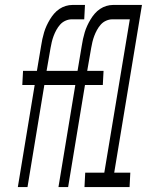

<svg xmlns="http://www.w3.org/2000/svg" viewBox="-20 -755 640 775"><path d="M91 0H52L120 -412H70L73 -469H129L146 -570Q148 -584 151 -597.5Q154 -611 158 -624.5Q162 -638 168 -651Q174 -664 181.5 -676.5Q189 -689 198.5 -700Q208 -711 220 -719Q232 -727 245.5 -731Q259 -735 272 -735H323L320 -677H269Q257 -677 244.5 -671.5Q232 -666 223 -656Q214 -646 207.5 -634Q201 -622 196.5 -610Q192 -598 189 -585.5Q186 -573 184 -561L168 -469H276L273 -412H159ZM255 0H216L284 -412H234L237 -469H293L310 -570Q312 -584 315 -597.5Q318 -611 322 -624.5Q326 -638 332 -651Q338 -664 345.5 -676.5Q353 -689 362.5 -700Q372 -711 384 -719Q396 -727 409.5 -731Q423 -735 436 -735H487L484 -677H433Q421 -677 408.5 -671.5Q396 -666 387 -656Q378 -646 371.5 -634Q365 -622 360.5 -610Q356 -598 353 -585.5Q350 -573 348 -561L332 -469H398L395 -412H323ZM321 0 324 -58H401L504 -677H439L442 -735H553L441 -58H506L503 0Z"/></svg>

Font: Iosevka Light Extended Oblique
Style: Regular
Weight: 300
Width: 7
Italic angle: -9°
Monospace: yes
Designer: Belleve Invis
Foundry: Belleve Invis
Version: Version 32.5.0; ttfautohint (v1.8.4)